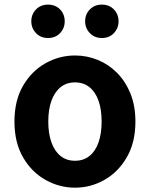

<svg xmlns="http://www.w3.org/2000/svg" viewBox="-20 -820 666 853"><path d="M313.3 13.8Q243.3 13.8 181.6 -21.1Q119.9 -55.9 82 -121.7Q44.2 -187.5 44.2 -279.9Q44.2 -372.8 82 -438.4Q119.9 -503.9 181.6 -538.7Q243.3 -573.5 313.3 -573.5Q365.7 -573.5 414.1 -553.9Q462.4 -534.2 500 -496.4Q537.6 -458.5 559.6 -404.2Q581.6 -349.8 581.6 -279.9Q581.6 -187.5 543.6 -121.7Q505.7 -55.9 444.5 -21.1Q383.3 13.8 313.3 13.8ZM313.3 -105.8Q351.3 -105.8 377.9 -127.3Q404.5 -148.9 418 -188.2Q431.5 -227.4 431.5 -279.9Q431.5 -332.7 418 -371.7Q404.5 -410.7 377.9 -432.3Q351.3 -454 313.3 -454Q275.2 -454 248.7 -432.3Q222.1 -410.7 208.3 -371.7Q194.5 -332.7 194.5 -279.9Q194.5 -227.4 208.3 -188.2Q222.1 -148.9 248.7 -127.3Q275.2 -105.8 313.3 -105.8ZM193.3 -651.1Q160.9 -651.1 140 -672.9Q119.1 -694.7 119.1 -725.3Q119.1 -756.7 140 -778.1Q160.9 -799.5 193.3 -799.5Q226.3 -799.5 246.9 -778.1Q267.5 -756.7 267.5 -725.3Q267.5 -694.7 246.9 -672.9Q226.3 -651.1 193.3 -651.1ZM432.5 -651.1Q400.1 -651.1 379.2 -672.9Q358.2 -694.7 358.2 -725.3Q358.2 -756.7 379.2 -778.1Q400.1 -799.5 432.5 -799.5Q465.4 -799.5 486 -778.1Q506.7 -756.7 506.7 -725.3Q506.7 -694.7 486 -672.9Q465.4 -651.1 432.5 -651.1Z"/></svg>

Font: Noto Sans SC Thin
Style: Regular
Weight: 100
Designer: Ryoko NISHIZUKA 西塚涼子 (kana, bopomofo & ideographs); Paul D. Hunt (Latin, Greek & Cyrillic); Sandoll Communications 산돌커뮤니
Foundry: Adobe
Version: Version 2.004-H2;hotconv 1.0.118;makeotfexe 2.5.65603